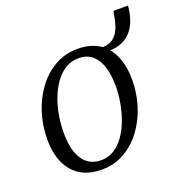

<svg xmlns="http://www.w3.org/2000/svg" viewBox="-123 -773 849 891"><g transform="rotate(-20 302.0 -327.0)"><path d="M315 -555.5Q376.5 -555.5 419 -529.2Q461.5 -503 483.2 -453Q505 -403 505 -332.5Q505 -268.5 485.8 -207.2Q466.5 -146 430.5 -97Q394.5 -48 344 -19Q293.5 10 231.5 10Q170 10 127.2 -15.8Q84.5 -41.5 62.2 -90.5Q40 -139.5 40 -208.5Q40 -274 59.2 -336Q78.5 -398 114.8 -447.5Q151 -497 201.8 -526.2Q252.5 -555.5 315 -555.5ZM304.5 -513Q268 -513 238.8 -494.8Q209.5 -476.5 187.5 -445.5Q165.5 -414.5 150.8 -375.2Q136 -336 129 -293.2Q122 -250.5 122 -210Q122 -151.5 136.2 -112Q150.5 -72.5 177.5 -52.2Q204.5 -32 243 -32Q278.5 -32 307.5 -50.2Q336.5 -68.5 358.2 -99.5Q380 -130.5 394.2 -169.5Q408.5 -208.5 416 -250.8Q423.5 -293 423.5 -333Q423.5 -387.5 410.8 -427.8Q398 -468 372 -490.5Q346 -513 304.5 -513ZM532.5 -664H604.5Q601 -623 588.5 -590.2Q576 -557.5 554.2 -535.8Q532.5 -514 501 -504Q469.5 -494 427.5 -498.5L421.5 -522.5Q463.5 -522.5 485.2 -542.5Q507 -562.5 517 -594.8Q527 -627 532.5 -664Z"/></g></svg>

Font: Merriweather 48pt Light
Style: Italic
Weight: 300
Italic angle: -7.8°
Version: Version 2.101